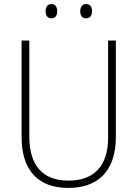

<svg xmlns="http://www.w3.org/2000/svg" viewBox="-20 -913 674 943"><path d="M204 -858C204 -837 213 -823 232 -823C252 -823 261 -837 261 -858C261 -878 252 -893 232 -893C213 -893 204 -878 204 -858ZM374 -858C374 -837 384 -823 402 -823C423 -823 432 -837 432 -858C432 -879 423 -893 402 -893C384 -893 374 -878 374 -858ZM549 -240V-714H511V-237C511 -92 436 -26 317 -26C194 -26 124 -95 124 -243V-714H86V-241C86 -75 168 10 316 10C456 10 549 -68 549 -240Z"/></svg>

Font: Noto Sans Devanagari UI SemiCondensed ExtraLight
Style: Regular
Weight: 200
Width: 4
Designer: Jelle Bosma - Monotype Design Team
Foundry: Monotype Imaging Inc.
Version: Version 2.004